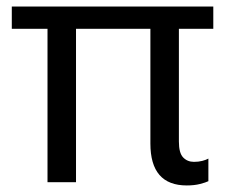

<svg xmlns="http://www.w3.org/2000/svg" viewBox="-20 -556 693 586"><path d="M550 10Q439 10 439 -118V-468H212V0H125V-468H16V-536H631V-468H526V-124Q526 -89 539 -75.5Q552 -62 572 -62Q586 -62 597.5 -65Q609 -68 616 -72V-3Q608 1 590.5 5.5Q573 10 550 10Z"/></svg>

Font: Go Noto Kurrent-Regular
Style: Regular
Weight: 400
Designer: Monotype Design Team
Foundry: Monotype Imaging Inc.
Version: Version 2.012; ttfautohint (v1.8.4.7-5d5b)